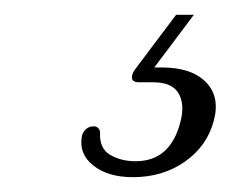

<svg xmlns="http://www.w3.org/2000/svg" viewBox="-20 -25 311 259"><path d="M217.5 -5H241.5L184 71.5L172 66.5Q178.5 66 184.8 66Q191 66 198 66Q238.5 66 257.8 85.8Q277 105.5 268.5 137.5Q259.5 172 229.5 193Q199.5 214 159.5 214Q125.5 214 105.8 198.2Q86 182.5 90.5 158.5Q92 152.5 96.2 149Q100.5 145.5 105 145.5Q109.5 145 112.2 147.5Q115 150 115 154.5Q114 175.5 128.8 184Q143.5 192.5 163 192.5Q210 192.5 223.5 139Q229.5 115.5 220.8 100.8Q212 86 187 86H168Q158.5 86 158 80.2Q157.5 74.5 163 67.5Z"/></svg>

Font: Fraunces ExtraLight
Style: Italic
Weight: 250
Italic angle: -16°
Version: Version 1.000;[b76b70a41]